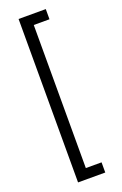

<svg xmlns="http://www.w3.org/2000/svg" viewBox="-183 -802 683 1075"><g transform="rotate(-20 159.0 -264.0)"><path d="M83 -751H245.1V-690.4H151.4V162.1H245.1V222.7H83Z"/></g></svg>

Font: Gidole
Style: Regular
Weight: 400
Version: Version 2.100; ttfautohint (v1.8.4.7-5d5b)